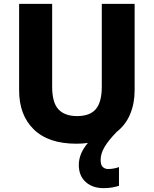

<svg xmlns="http://www.w3.org/2000/svg" viewBox="-20 -734 796 994"><path d="M501 94Q501 120 512 130.5Q523 141 540 141Q555 141 570.5 138Q586 135 596 131V228Q580 233 560.5 236.5Q541 240 516 240Q459 240 423.5 208Q388 176 388 120Q388 61 435 6Q407 10 375 10Q231 10 155 -64Q79 -138 79 -266V-714H250V-285Q250 -203 282.5 -168Q315 -133 379 -133Q446 -133 476.5 -169.5Q507 -206 507 -286V-714H677V-267Q677 -199 654 -143.5Q631 -88 584 -51Q542 -8 521.5 26.5Q501 61 501 94Z"/></svg>

Font: Noto Sans Gujarati UI ExtraBold
Style: Regular
Weight: 800
Designer: Jelle Bosma - Monotype Design Team, Universal Thirst
Foundry: Monotype Imaging Inc.
Version: Version 2.106; ttfautohint (v1.8.4.7-5d5b)